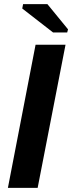

<svg xmlns="http://www.w3.org/2000/svg" viewBox="-20 -903 347 923"><path d="M18 0 151 -688H295L161 0ZM235 -747 87 -862 91 -883H208L307 -762L303 -747Z"/></svg>

Font: Libra Sans Modern
Style: Bold Italic
Weight: 700
Italic angle: -12°
Foundry: Stefan Peev, Context Ltd
Version: Version 1.000